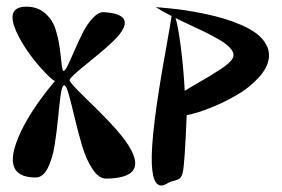

<svg xmlns="http://www.w3.org/2000/svg" viewBox="-20 -566 850 578"><path d="M57.6 -545.9Q92.3 -546.4 115.2 -526.6Q138.2 -506.8 147 -478.5Q155.8 -450.2 159.7 -421.9Q163.6 -393.6 165.5 -373.3Q167.5 -353 171.4 -352.5Q175.8 -352.1 184.6 -370.4Q193.4 -388.7 204.8 -415.3Q216.3 -441.9 229.5 -468Q242.7 -494.1 259.8 -512.2Q276.9 -530.3 293 -529.3Q392.6 -523.4 334 -455.6Q311 -429.7 240.2 -373Q192.9 -335 189.9 -326.2Q189.5 -325.2 189.5 -324.2Q189.5 -317.4 235.8 -272.5Q315.4 -195.8 345.2 -158.2Q447.3 -30.3 300.3 -28.3Q277.8 -27.8 258.5 -56.9Q239.3 -85.9 227.1 -127.4Q214.8 -168.9 205.1 -210.4Q195.3 -252 187.3 -280.8Q179.2 -309.6 172.9 -309.1Q166.5 -308.6 162.6 -279.8Q158.7 -251 154.8 -210.4Q150.9 -169.9 144.5 -129.2Q138.2 -88.4 123.8 -60.1Q109.4 -31.7 87.4 -31.7Q-7.3 -31.7 28.3 -134.3Q52.2 -203.6 121.6 -293Q147 -325.7 148.9 -324.2Q146.5 -314.9 114.7 -348.6Q66.9 -398.9 37.6 -453.6Q-3.9 -531.7 41 -543.9Q48.3 -545.9 57.6 -545.9Z M449.2 -544.4Q453.6 -543.9 461.4 -543.5Q469.2 -543 493.2 -540.5Q517.1 -538.1 540.3 -534.7Q563.5 -531.2 595 -524.7Q626.5 -518.1 653.1 -510.3Q679.7 -502.4 706.5 -490.7Q733.4 -479 751.7 -465.3Q770 -451.7 780.8 -432.9Q791.5 -414.1 789.6 -393.1Q786.6 -363.3 759.3 -333Q731.9 -302.7 693.4 -280.3Q654.8 -257.8 614.5 -241.7Q574.2 -225.6 542 -219.2Q536.1 -69.8 529.8 -44.9Q525.4 -28.8 515.1 -25.4Q512.7 -24.4 507.8 -22.9Q492.7 -19.5 482.4 -13.2Q440.9 11.7 437 -72.3Q433.1 -162.1 479 -415Q493.2 -494.6 495.6 -511.7Q495.6 -512.7 495.8 -514.6Q496.1 -516.6 496.6 -517.6Q466.8 -532.7 449.2 -544.4ZM536.1 -292.5Q547.4 -299.8 569.6 -312.5Q591.8 -325.2 609.6 -335.9Q627.4 -346.7 645.5 -358.6Q663.6 -370.6 673.6 -381.3Q683.6 -392.1 683.1 -400.4Q682.6 -411.6 670.7 -423.8Q658.7 -436 637.2 -448.2Q615.7 -460.4 595.7 -470.2Q575.7 -480 548.6 -492.4Q521.5 -504.9 508.3 -511.7Q516.1 -488.3 524.4 -423.6Q532.7 -358.9 536.1 -292.5Z"/></svg>

Font: Superheroes Libre
Style: Regular
Weight: 400
Version: Version 001.000